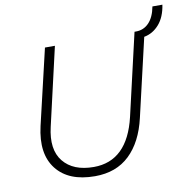

<svg xmlns="http://www.w3.org/2000/svg" viewBox="-85 -854 961 950"><g transform="rotate(-10 396.0 -379.0)"><path d="M792 -768Q783 -707 751.5 -671Q720 -635 676 -627L585 -235Q558 -118 491 -54Q424 10 317 10Q185 10 124 -68Q63 -146 94 -281L183 -660H233L143 -269Q117 -158 166.5 -97Q216 -36 319 -36Q488 -36 538 -249L633 -660H641Q679 -660 705.5 -687.5Q732 -715 742 -768Z"/></g></svg>

Font: Elaine Sans Light
Style: Italic
Weight: 300
Italic angle: -13°
Designer: Wei Huang
Foundry: Wei Huang
Version: Version 2.001;December 24, 2019;FontCreator 12.0.0.2547 64-b